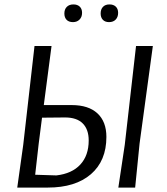

<svg xmlns="http://www.w3.org/2000/svg" viewBox="-20 -848 753 868"><path d="M461 -229Q461 -121 391 -60.5Q321 0 196 0H58L85 -193L136 -640H213L178 -373H304Q380 -373 420.5 -335.5Q461 -298 461 -229ZM671 -640 611 -199 591 0H515L544 -193L595 -640ZM381 -213Q381 -263 354 -290Q327 -317 274 -317L170 -316L155 -199L139 -58L235 -55Q305 -63 343 -104Q381 -145 381 -213ZM351 -790Q351 -771 339.5 -759.5Q328 -748 310 -748Q291 -748 281 -758.5Q271 -769 271 -787Q271 -806 282 -817Q293 -828 312 -828Q330 -828 340.5 -818Q351 -808 351 -790ZM514 -790Q514 -771 503 -759.5Q492 -748 473 -748Q455 -748 445 -758.5Q435 -769 435 -787Q435 -806 445.5 -817Q456 -828 475 -828Q493 -828 503.5 -818Q514 -808 514 -790Z"/></svg>

Font: Alegreya Sans SC
Style: Italic
Weight: 400
Italic angle: -7°
Designer: Juan Pablo del Peral
Foundry: Huerta Tipografica
Version: Version 2.008; ttfautohint (v1.6)